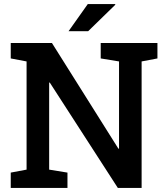

<svg xmlns="http://www.w3.org/2000/svg" viewBox="-20 -922 821 942"><path d="M32.7 0V-75.2L110.4 -89.8V-620.6L32.7 -635.3V-710.9H234.9L561 -192.4L564 -192.9V-620.6L474.1 -635.3V-710.9H752.4V-635.3L674.8 -620.6V0H558.1L224.1 -517.1L221.2 -516.6V-89.8L311 -75.2V0ZM316.4 -769 410.6 -901.9H544.9L545.9 -898.9L412.6 -769Z"/></svg>

Font: Roboto Slab Medium
Style: Regular
Weight: 500
Designer: Google
Version: Version 2.001; ttfautohint (v1.8.3)